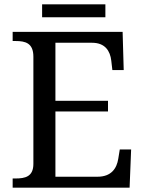

<svg xmlns="http://www.w3.org/2000/svg" viewBox="-20 -860 663 880"><path d="M173 -781H463V-840H173ZM38 0H574L581 -175H529L522 -132C515 -88 490 -50 427 -50H234V-349H475V-398H234V-664H402C462 -664 485 -626 490 -582L495 -539H547L542 -714H38V-672H51C96 -672 133 -663 133 -600V-109C133 -50 95 -42 51 -42H38Z"/></svg>

Font: Noto Fangsong KSS Rotated
Style: Regular
Weight: 400
Designer: LIU Zhao, ZHANG Congyu, Kushim JIANG
Foundry: Guyu Beijing Co. Ltd.
Version: Version 1.000;November 16, 2022;FontCreator 11.5.0.2427 64-b